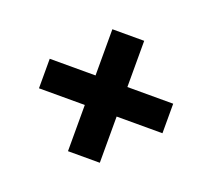

<svg xmlns="http://www.w3.org/2000/svg" viewBox="-89 -682 778 704"><g transform="rotate(20 300.0 -330.0)"><path d="M237.9 -92.1V-272.4H59.1V-387.6H237.9V-567.9H362.1V-387.6H540.9V-272.4H362.1V-92.1Z"/></g></svg>

Font: Atlassian Mono
Style: Regular
Weight: 400
Monospace: yes
Designer: Philipp Nurullin, Konstantin Bulenkov
Foundry: Modifications by Atlassian Pty Ltd, manufactured by JetBrains
Version: Version 2.304